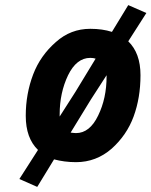

<svg xmlns="http://www.w3.org/2000/svg" viewBox="-20 -626 594 753"><path d="M334 -513C283 -513 238 -496 199 -461C159 -426 129 -384 110 -334C91 -284 81 -230 81 -172C81 -113 97 -69 129 -38C129 -38 56 76 56 76C56 76 126 107 126 107C126 107 192 -1 192 -1C192 -1 192 -1 192 -1C218 6 247 10 278 10C278 10 278 10 278 10C331 10 378 -8 418 -43C457 -78 486 -120 504 -169C522 -218 531 -272 531 -331C531 -389 515 -433 483 -464C483 -464 554 -575 554 -575C554 -575 483 -606 483 -606C483 -606 419 -501 419 -501C419 -501 419 -501 419 -501C394 -509 366 -513 334 -513C334 -513 334 -513 334 -513ZM334 -399C342 -399 349 -398 355 -396C355 -396 276 -266 276 -266C276 -266 214 -169 214 -169C214 -169 214 -177 214 -177C214 -177 214 -177 214 -177C214 -234 225 -285 247 -331C269 -376 298 -399 334 -399C334 -399 334 -399 334 -399ZM278 -104C272 -104 265 -105 257 -106C257 -106 336 -235 336 -235C336 -235 398 -331 398 -331C398 -331 398 -326 398 -326C398 -326 398 -326 398 -326C398 -269 387 -218 365 -173C343 -127 314 -104 278 -104C278 -104 278 -104 278 -104Z"/></svg>

Font: My Font
Style: Bold Italic
Weight: 500
Version: Version 0.001